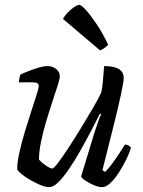

<svg xmlns="http://www.w3.org/2000/svg" viewBox="-20 -773 590 793"><path d="M183 0Q168 0 146.5 -9Q125 -18 103.5 -30.5Q82 -43 67.5 -55.5Q53 -68 51 -74Q51 -102 60 -143Q69 -184 82.5 -228.5Q96 -273 109 -313Q122 -353 131 -381Q140 -409 140 -417Q140 -427 133 -430Q126 -433 114 -433H58Q58 -442 60.5 -451.5Q63 -461 64 -465Q81 -473 102 -481Q123 -489 142.5 -494.5Q162 -500 176 -500Q197 -500 212 -488Q227 -476 227 -457Q227 -448 218.5 -421Q210 -394 197 -355Q184 -316 171 -272.5Q158 -229 149.5 -187.5Q141 -146 141 -114Q152 -101 170 -89Q188 -77 196 -77Q202 -77 219.5 -100Q237 -123 261.5 -160.5Q286 -198 312.5 -241Q339 -284 362 -323.5Q385 -363 398 -390Q403 -412 405.5 -443.5Q408 -475 410 -500Q436 -500 454 -495Q472 -490 481.5 -479Q491 -468 491 -451Q491 -436 480 -384.5Q469 -333 449 -253Q429 -173 403 -70L414 -63Q425 -73 440.5 -93.5Q456 -114 471 -137Q486 -160 496 -176Q504 -176 511 -172Q518 -168 521 -163Q515 -142 501.5 -114.5Q488 -87 471 -60.5Q454 -34 436 -17Q418 0 402 0Q388 0 368.5 -8Q349 -16 333.5 -26.5Q318 -37 315 -44L369 -222Q378 -249 385.5 -271Q393 -293 398 -301L393 -304Q376 -270 354.5 -229Q333 -188 310 -147.5Q287 -107 264 -73.5Q241 -40 220.5 -20Q200 0 183 0ZM393 -565 240 -695Q247 -708 260 -721.5Q273 -735 286.5 -744Q300 -753 307 -753Q315 -753 334 -732.5Q353 -712 378 -675Q403 -638 427 -588Q422 -583 412.5 -575.5Q403 -568 393 -565Z"/></svg>

Font: Texturina Medium 12pt
Style: Italic
Weight: 400
Italic angle: -11°
Version: Version 1.002